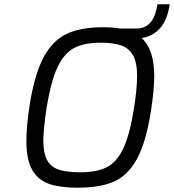

<svg xmlns="http://www.w3.org/2000/svg" viewBox="-20 -869 811 895"><path d="M640 -692Q699 -639 699 -514Q699 -450 683 -348Q660 -203 617.5 -126.5Q575 -50 510 -22Q445 6 341 6Q261 6 209.5 -11.5Q158 -29 130.5 -76.5Q103 -124 103 -212Q103 -282 118 -378Q141 -523 183 -601.5Q225 -680 290.5 -711Q356 -742 461 -742Q503 -742 541 -736H617Q655 -736 679.5 -762Q704 -788 714 -849H771Q760 -774 724.5 -736Q689 -698 640 -692ZM619 -514Q619 -578 600 -611.5Q581 -645 544.5 -657.5Q508 -670 449 -670Q373 -670 326 -645.5Q279 -621 248 -555.5Q217 -490 197 -365Q182 -265 182 -215Q182 -154 200 -122Q218 -90 254.5 -78Q291 -66 354 -66Q432 -66 478.5 -90Q525 -114 555 -177.5Q585 -241 604 -361Q619 -453 619 -514Z"/></svg>

Font: Exo
Style: Italic
Weight: 400
Italic angle: -9°
Designer: Natanael Gama
Foundry: Natanael Gama
Version: Version 1.500; ttfautohint (v1.6)